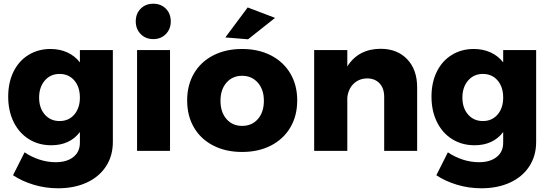

<svg xmlns="http://www.w3.org/2000/svg" viewBox="-20 -810 2961 1031"><path d="M586 -541V-48Q586 27 549 83.5Q512 140 445.5 170.5Q379 201 292 201Q224 201 161 182Q98 163 50 131L112 8Q149 33 192 47Q235 61 279 61Q339 61 374 33Q409 5 409 -43V-101Q355 -30 255 -30Q188 -30 135.5 -62.5Q83 -95 53.5 -154.5Q24 -214 24 -291Q24 -367 52.5 -425Q81 -483 133 -515Q185 -547 251 -547Q301 -547 341.5 -528.5Q382 -510 409 -475V-541ZM409 -286Q409 -343 379 -378Q349 -413 300 -413Q251 -413 220.5 -377.5Q190 -342 190 -286Q190 -230 220.5 -195Q251 -160 300 -160Q349 -160 379 -195Q409 -230 409 -286Z M716 -541H893V0H716ZM897 -695Q897 -654 870.5 -627Q844 -600 803 -600Q762 -600 735.5 -627Q709 -654 709 -695Q709 -737 735.5 -763.5Q762 -790 803 -790Q844 -790 870.5 -763.5Q897 -737 897 -695Z M1576 -271Q1576 -188 1539 -125.5Q1502 -63 1435 -28.5Q1368 6 1280 6Q1192 6 1125 -28.5Q1058 -63 1021.5 -125.5Q985 -188 985 -271Q985 -353 1021.5 -415.5Q1058 -478 1125 -512.5Q1192 -547 1280 -547Q1368 -547 1435 -512.5Q1502 -478 1539 -415.5Q1576 -353 1576 -271ZM1164 -269Q1164 -208 1196 -171Q1228 -134 1280 -134Q1333 -134 1365 -171Q1397 -208 1397 -269Q1397 -329 1364.5 -366Q1332 -403 1280 -403Q1228 -403 1196 -366Q1164 -329 1164 -269ZM1310 -770 1457 -714 1312 -599 1190 -609Z M2220 -341V0H2043V-290Q2043 -336 2018 -362.5Q1993 -389 1951 -389Q1907 -388 1878.5 -360Q1850 -332 1845 -286V0H1667V-541H1845V-453Q1874 -500 1919.5 -524Q1965 -548 2024 -548Q2113 -548 2166.5 -492Q2220 -436 2220 -341Z M2859 -541V-48Q2859 27 2822 83.5Q2785 140 2718.5 170.5Q2652 201 2565 201Q2497 201 2434 182Q2371 163 2323 131L2385 8Q2422 33 2465 47Q2508 61 2552 61Q2612 61 2647 33Q2682 5 2682 -43V-101Q2628 -30 2528 -30Q2461 -30 2408.5 -62.5Q2356 -95 2326.5 -154.5Q2297 -214 2297 -291Q2297 -367 2325.5 -425Q2354 -483 2406 -515Q2458 -547 2524 -547Q2574 -547 2614.5 -528.5Q2655 -510 2682 -475V-541ZM2682 -286Q2682 -343 2652 -378Q2622 -413 2573 -413Q2524 -413 2493.5 -377.5Q2463 -342 2463 -286Q2463 -230 2493.5 -195Q2524 -160 2573 -160Q2622 -160 2652 -195Q2682 -230 2682 -286Z"/></svg>

Font: Montserrat V1
Style: Bold
Weight: 700
Designer: Julieta Ulanovsky
Foundry: Julieta Ulanovsky
Version: Version 6.001